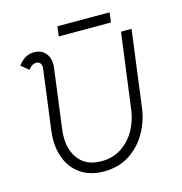

<svg xmlns="http://www.w3.org/2000/svg" viewBox="-117 -905 967 1020"><g transform="rotate(-15 367.0 -394.5)"><path d="M112 -222Q112 -245 115 -269L158 -597Q159 -601 159 -608Q159 -623 152 -632Q145 -641 132 -641Q106 -641 87 -614L46 -648Q60 -669 82.5 -683.5Q105 -698 133 -698Q172 -698 194.5 -673.5Q217 -649 217 -610Q217 -599 216 -593L173 -265Q170 -244 170 -223Q170 -144 211.5 -95Q253 -46 332 -46Q396 -46 444 -78.5Q492 -111 519.5 -162Q547 -213 554 -269L609 -684H667L612 -265Q603 -194 567.5 -131Q532 -68 472 -29Q412 10 331 10Q261 10 211.5 -20.5Q162 -51 137 -104Q112 -157 112 -222ZM290 -799H577L570 -745H283Z"/></g></svg>

Font: Bellota
Style: Italic
Weight: 400
Italic angle: -7.5°
Designer: Kemie Guaida
Foundry: Kemie Guaida
Version: Version 4.001